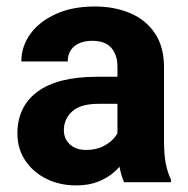

<svg xmlns="http://www.w3.org/2000/svg" viewBox="-20 -558 577 588"><path d="M339.7 -353.2Q339.7 -389.7 321 -411.4Q302.3 -433 262.3 -433Q239.2 -433 222.3 -425.4Q205.5 -417.8 196.4 -403.7Q187.4 -389.6 187.4 -369.8H45.4Q45.4 -416.1 73 -454.2Q100.7 -492.3 151.2 -515.2Q201.7 -538.1 270 -538.1Q331.2 -538.1 379.1 -517.5Q427.1 -497 454.7 -455.6Q482.3 -414.3 482.3 -352.2V-128.7Q482.3 -83.9 487.8 -56.4Q493.4 -29 503.5 -8.4V0H360Q349.9 -21.8 344.8 -54.8Q339.7 -87.8 339.7 -121.4ZM358.6 -240.1H282.5Q226.8 -240.1 201.2 -216.9Q175.6 -193.7 175.6 -159.2Q175.6 -133.1 193.9 -116Q212.2 -98.8 243.9 -98.8Q275.5 -98.8 298.6 -111.3Q321.7 -123.7 334.4 -141.4Q347.1 -159.1 346.8 -174.2L385 -112.6Q377.7 -93 364.5 -71.7Q351.3 -50.5 330.7 -32Q310.1 -13.6 281.1 -1.9Q252.1 9.8 213.2 9.8Q162.7 9.8 121.8 -10.5Q81 -30.9 57.1 -66.8Q33.3 -102.7 33.3 -148.8Q33.3 -231.9 95.1 -277.4Q156.9 -322.9 277.5 -322.9H358.6Z"/></svg>

Font: Heebo
Style: Regular
Weight: 400
Designer: Oded Ezer
Foundry: Ezer Type House
Version: Version 3.100